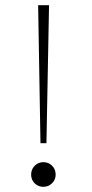

<svg xmlns="http://www.w3.org/2000/svg" viewBox="-20 -708 355 740"><path d="M136 -156 127 -688H169L159 -156ZM147 12Q134 12 123.2 5.8Q112.5 -0.5 106.2 -11.2Q100 -22 100 -35Q100 -55.5 113.8 -69.2Q127.5 -83 147 -83Q167 -83 180.8 -69.2Q194.5 -55.5 194.5 -35Q194.5 -15.5 180.8 -1.8Q167 12 147 12Z"/></svg>

Font: League Spartan Thin Thin
Style: Regular
Weight: 250
Version: Version 2.002